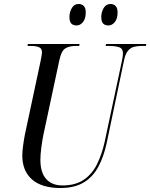

<svg xmlns="http://www.w3.org/2000/svg" viewBox="-20 -935 755 965"><path d="M284 10Q190 10 141 -33Q92 -76 92 -154Q92 -173 96 -202.5Q100 -232 105 -258L184 -628Q187 -643 189 -654.5Q191 -666 191 -672Q191 -691 176.5 -697.5Q162 -704 136 -704H118L120 -714H380L378 -704H358Q328 -704 308 -691.5Q288 -679 278 -631L198 -257Q192 -227 187.5 -192Q183 -157 183 -132Q183 -68 212 -35.5Q241 -3 294 -3Q359 -3 401 -31.5Q443 -60 467.5 -109.5Q492 -159 506 -222L593 -630Q598 -654 598 -666Q598 -691 579 -697.5Q560 -704 530 -704H511L513 -714H715L714 -704H691Q670 -704 653 -699.5Q636 -695 623 -679.5Q610 -664 603 -630L516 -215Q501 -146 473.5 -95.5Q446 -45 400 -17.5Q354 10 284 10ZM525 -807Q508 -807 498.5 -816.5Q489 -826 489 -850Q489 -874 501 -894.5Q513 -915 535 -915Q551 -915 561 -905Q571 -895 571 -872Q571 -841 557 -824Q543 -807 525 -807ZM365 -807Q348 -807 338.5 -816.5Q329 -826 329 -850Q329 -874 341 -894.5Q353 -915 375 -915Q391 -915 401 -905Q411 -895 411 -873Q411 -841 397 -824Q383 -807 365 -807Z"/></svg>

Font: Noto Serif Display Condensed
Style: Italic
Weight: 400
Width: 3
Italic angle: -12°
Designer: Monotype Design Team
Foundry: Monotype Imaging Inc.
Version: Version 2.009